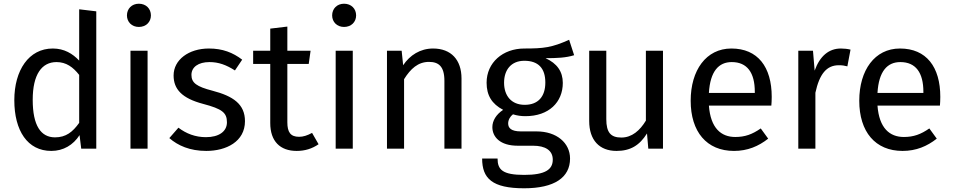

<svg xmlns="http://www.w3.org/2000/svg" viewBox="-20 -800 5130 1033"><path d="M256 12C321 12 374 -20 408 -73L417 0H498V-739L406 -750V-474C371 -511 326 -539 264 -539C135 -539 57 -422 57 -261C57 -97 128 12 256 12ZM284 -466C336 -466 373 -439 406 -397V-139C371 -90 335 -61 276 -61C200 -61 156 -124 156 -263C156 -400 205 -466 284 -466Z M774 0V-527H682V0ZM663 -717C663 -682 689 -655 727 -655C766 -655 792 -682 792 -717C792 -753 766 -780 727 -780C689 -780 663 -753 663 -717Z M891 -57C937 -17 1001 12 1090 12C1197 12 1298 -38 1298 -148C1298 -240 1234 -283 1123 -312C1038 -334 1010 -354 1010 -397C1010 -439 1047 -466 1107 -466C1156 -466 1197 -451 1244 -421L1283 -479C1233 -517 1178 -539 1104 -539C995 -539 914 -478 914 -394C914 -320 959 -271 1073 -241C1175 -214 1201 -194 1201 -142C1201 -92 1157 -62 1088 -62C1031 -62 982 -81 940 -113Z M1434 -456V-138C1434 -40 1487 12 1576 12C1621 12 1659 0 1694 -24L1659 -85C1633 -71 1612 -64 1589 -64C1543 -64 1526 -89 1526 -142V-456H1641L1651 -527H1526V-657L1434 -646V-527H1342V-456Z M1878 0V-527H1786V0ZM1767 -717C1767 -682 1793 -655 1831 -655C1870 -655 1896 -682 1896 -717C1896 -753 1870 -780 1831 -780C1793 -780 1767 -753 1767 -717Z M2154 0V-374C2189 -430 2229 -467 2288 -467C2339 -467 2371 -444 2371 -365V0H2463V-378C2463 -478 2407 -539 2310 -539C2241 -539 2185 -503 2149 -449L2141 -527H2062V0Z M2574 53C2574 160 2628 213 2800 213C2963 213 3047 155 3047 53C3047 -31 2975 -93 2867 -93H2783C2729 -93 2714 -112 2714 -136C2714 -155 2725 -174 2740 -185C2762 -178 2783 -175 2807 -175C2933 -175 3008 -250 3008 -354C3008 -415 2977 -459 2915 -487C2975 -487 3025 -489 3069 -503L3042 -586C2949 -544 2905 -539 2801 -539C2685 -539 2598 -463 2598 -355C2598 -287 2626 -241 2687 -209C2649 -184 2629 -150 2629 -116C2629 -63 2671 -16 2765 -16H2848C2914 -16 2954 9 2954 59C2954 112 2914 141 2800 141C2684 141 2657 113 2657 53ZM2692 -355C2692 -424 2730 -473 2801 -473C2876 -473 2914 -433 2914 -356C2914 -280 2875 -236 2803 -236C2731 -236 2692 -285 2692 -355Z M3150 -527V-149C3150 -46 3205 12 3297 12C3372 12 3421 -18 3461 -82L3468 0H3547V-527H3455V-151C3423 -98 3380 -60 3323 -60C3266 -60 3242 -87 3242 -159V-527Z M3929 12C4002 12 4061 -13 4113 -54L4073 -109C4027 -77 3988 -63 3936 -63C3860 -63 3803 -110 3794 -232H4130C4131 -244 4132 -261 4132 -279C4132 -440 4057 -539 3915 -539C3779 -539 3696 -422 3696 -258C3696 -91 3782 12 3929 12ZM3917 -466C4000 -466 4041 -409 4041 -306V-300H3794C3801 -417 3847 -466 3917 -466Z M4367 0V-301C4389 -402 4427 -449 4493 -449C4512 -449 4523 -447 4539 -443L4556 -533C4540 -537 4521 -539 4504 -539C4440 -539 4391 -499 4363 -420L4354 -527H4275V0Z M4836 12C4909 12 4968 -13 5020 -54L4980 -109C4934 -77 4895 -63 4843 -63C4767 -63 4710 -110 4701 -232H5037C5038 -244 5039 -261 5039 -279C5039 -440 4964 -539 4822 -539C4686 -539 4603 -422 4603 -258C4603 -91 4689 12 4836 12ZM4824 -466C4907 -466 4948 -409 4948 -306V-300H4701C4708 -417 4754 -466 4824 -466Z"/></svg>

Font: FiraGO Unicode
Style: Regular
Weight: 400
Designer: bBox Type
Foundry: bBox Type GmbH
Version: Version 1.001;PS 001.001;hotconv 1.0.88;makeotf.lib2.5.64775